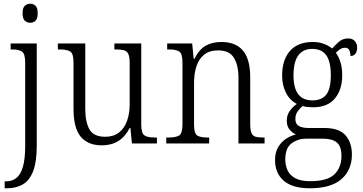

<svg xmlns="http://www.w3.org/2000/svg" viewBox="-20 -769 1948 1029"><path d="M142 -647Q125 -647 113 -658Q101 -669 101 -698Q101 -727 113 -738Q125 -749 142 -749Q159 -749 170.5 -738Q182 -727 182 -698Q182 -669 170.5 -658Q159 -647 142 -647ZM5 240V203H12Q44 203 67 185.5Q90 168 102.5 126Q115 84 115 11V-432Q115 -480 98.5 -492Q82 -504 46 -504H37V-536H177V10Q177 100 157 150Q137 200 101 220Q65 240 19 240Z M526 10Q451 10 412.5 -36.5Q374 -83 374 -185V-434Q374 -481 357 -492.5Q340 -504 300 -504H290V-536H437V-186Q437 -115 459.5 -75.5Q482 -36 544 -36Q589 -36 618 -59Q647 -82 661 -121.5Q675 -161 675 -210V-428Q675 -463 668 -479Q661 -495 644.5 -499.5Q628 -504 601 -504H593V-536H737V-103Q737 -55 754 -43.5Q771 -32 809 -32H821V0H687L679 -83H675Q628 10 526 10Z M871 0V-32H883Q924 -32 941 -43.5Q958 -55 958 -105V-433Q958 -481 941 -492.5Q924 -504 887 -504H876V-536H1010L1018 -454H1022Q1048 -505 1083 -524.5Q1118 -544 1167 -544Q1243 -544 1282 -498Q1321 -452 1321 -354V-105Q1321 -72 1327.5 -56.5Q1334 -41 1349 -36.5Q1364 -32 1391 -32H1398V0H1258V-354Q1258 -420 1233.5 -459.5Q1209 -499 1149 -499Q1102 -499 1073.5 -475.5Q1045 -452 1032.5 -413Q1020 -374 1020 -326V-102Q1020 -54 1036.5 -43Q1053 -32 1093 -32H1101V0Z M1640 240Q1547 240 1500.5 199.5Q1454 159 1454 89Q1454 48 1470.5 20Q1487 -8 1512.5 -25Q1538 -42 1566 -48Q1547 -57 1532 -74.5Q1517 -92 1517 -123Q1517 -152 1533 -174.5Q1549 -197 1571 -212Q1532 -232 1512 -273Q1492 -314 1492 -364Q1492 -448 1534 -496Q1576 -544 1657 -544Q1690 -544 1717 -533.5Q1744 -523 1760 -509Q1773 -524 1794.5 -543.5Q1816 -563 1845 -563Q1870 -563 1882 -548.5Q1894 -534 1894 -514Q1894 -495 1885.5 -482Q1877 -469 1858 -469Q1858 -489 1851.5 -501Q1845 -513 1830 -513Q1815 -513 1804 -506Q1793 -499 1780 -486Q1795 -466 1804.5 -436.5Q1814 -407 1814 -364Q1814 -289 1775 -241.5Q1736 -194 1657 -194Q1646 -194 1628.5 -195.5Q1611 -197 1603 -201Q1587 -189 1575 -172Q1563 -155 1563 -130Q1563 -105 1581.5 -94Q1600 -83 1635 -83H1720Q1797 -83 1831.5 -44Q1866 -5 1866 59Q1866 142 1810 191Q1754 240 1640 240ZM1654 -231Q1705 -231 1729 -262.5Q1753 -294 1753 -365Q1753 -439 1728.5 -473Q1704 -507 1653 -507Q1605 -507 1579 -472.5Q1553 -438 1553 -364Q1553 -231 1654 -231ZM1642 202Q1735 202 1772.5 165Q1810 128 1810 68Q1810 15 1785 -5.5Q1760 -26 1708 -26H1622Q1577 -26 1543 -1Q1509 24 1509 86Q1509 118 1521.5 144.5Q1534 171 1563 186.5Q1592 202 1642 202Z"/></svg>

Font: Noto Serif Ethiopic SemiCondensed Light
Style: Regular
Weight: 300
Width: 4
Designer: Monotype Design Team
Foundry: Monotype Imaging Inc.
Version: Version 2.102; ttfautohint (v1.8.4.7-5d5b)